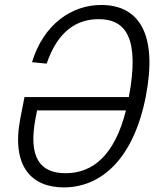

<svg xmlns="http://www.w3.org/2000/svg" viewBox="-20 -762 660 792"><path d="M64 -274.5C25.5 -76.5 109.5 11 243 11C400.5 11 532 -110.5 581.5 -364.5C631 -620 554.5 -741.5 397.5 -741.5C276.5 -741.5 160 -663 112 -505.5L172.5 -499.5C219.5 -638 300.5 -683 387 -683C499.5 -683 557 -604.5 511.5 -361.5H81ZM127 -276 133 -306.5H499.5C452.5 -120 362 -47.5 250.5 -47.5C146.5 -47.5 95 -110.5 127 -276Z"/></svg>

Font: Monaspace Neon ExtraLight
Style: Italic
Weight: 200
Italic angle: -11°
Designer: Riley Cran & the Lettermatic Team
Foundry: Lettermatic
Version: Version 1.200 (Monaspace Neon)